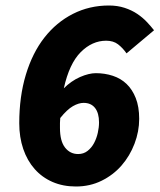

<svg xmlns="http://www.w3.org/2000/svg" viewBox="-20 -666 580 698"><path d="M256 12Q209 12 171 -4.5Q133 -21 106 -51.5Q79 -82 64.5 -124.5Q50 -167 50 -218Q50 -315 74 -394.5Q98 -474 141.5 -529.5Q185 -585 245 -615.5Q305 -646 376 -646Q407 -646 433 -637.5Q459 -629 479 -615.5Q499 -602 514 -586Q529 -570 540 -556L440 -472Q426 -492 409 -505Q392 -518 366 -518Q315 -518 273.5 -476.5Q232 -435 212 -345Q225 -358 240 -368.5Q255 -379 271 -386Q287 -393 301.5 -396.5Q316 -400 328 -400Q361 -400 390 -390.5Q419 -381 440 -361Q461 -341 473.5 -309.5Q486 -278 486 -234Q486 -188 469 -143.5Q452 -99 422 -64.5Q392 -30 349.5 -9Q307 12 256 12ZM264 -106Q284 -106 298.5 -117.5Q313 -129 322 -146Q331 -163 335.5 -183Q340 -203 340 -221Q340 -255 325.5 -273.5Q311 -292 284 -292Q266 -292 245 -280Q224 -268 199 -237Q198 -228 198 -219Q198 -210 198 -201Q198 -153 216.5 -129.5Q235 -106 264 -106Z"/></svg>

Font: mr_Source Sans Pro
Style: Italic
Weight: 900
Italic angle: -11°
Designer: Paul D. Hunt
Foundry: Adobe Systems Incorporated
Version: Version 1.076;July 10, 2024;FontCreator 11.5.0.2430 64-bit